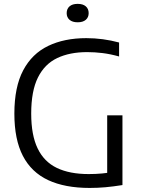

<svg xmlns="http://www.w3.org/2000/svg" viewBox="-20 -942 714 969"><path d="M432.5 6.5Q307.5 6.5 223 -33Q138.5 -72.5 95.5 -155.2Q52.5 -238 52.5 -368.5Q52.5 -503 97 -587Q141.5 -671 223 -710.2Q304.5 -749.5 415.5 -749.5Q457.5 -749.5 498.8 -744Q540 -738.5 581 -727.5V-657Q536 -669.5 497 -674.2Q458 -679 420 -679Q332 -679 268.8 -649Q205.5 -619 171.5 -551Q137.5 -483 137.5 -368.5Q137.5 -260 170 -192.8Q202.5 -125.5 267 -94.5Q331.5 -63.5 427.5 -63.5Q463.5 -63.5 494.8 -66.5Q526 -69.5 553 -74.5L521 -41V-360H598V-8Q551 -0.5 512 3Q473 6.5 432.5 6.5ZM372 -829.5Q345.5 -829.5 331 -842Q316.5 -854.5 316.5 -875.5Q316.5 -897.5 331 -910Q345.5 -922.5 372 -922.5Q398.5 -922.5 413 -910Q427.5 -897.5 427.5 -875.5Q427.5 -854.5 413 -842Q398.5 -829.5 372 -829.5Z"/></svg>

Font: Encode Sans Condensed Thin
Style: Regular
Weight: 400
Version: Version 3.002